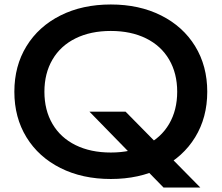

<svg xmlns="http://www.w3.org/2000/svg" viewBox="-20 -784 988 856"><path d="M540 -286 873 52H709L379 -286ZM44 -375Q44 -490 98 -578Q152 -666 249.5 -715Q347 -764 474 -764Q601 -764 698.5 -715Q796 -666 850 -578Q904 -490 904 -375Q904 -260 850 -172Q796 -84 698.5 -35Q601 14 474 14Q347 14 249.5 -35Q152 -84 98 -172Q44 -260 44 -375ZM770 -375Q770 -457 734 -518.5Q698 -580 631 -613Q564 -646 474 -646Q384 -646 317 -613Q250 -580 214 -518.5Q178 -457 178 -375Q178 -293 214 -231.5Q250 -170 317 -137Q384 -104 474 -104Q564 -104 631 -137Q698 -170 734 -231.5Q770 -293 770 -375Z"/></svg>

Font: Unbounded Variable
Style: Regular
Weight: 400
Designer: Luke Prowse, Jean-Baptiste Morizot, Fátima Lázaro, Florian Runge
Foundry: NaN
Version: Version 1.600;FEAKit 1.0